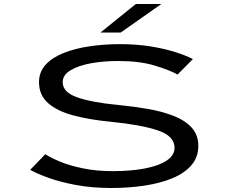

<svg xmlns="http://www.w3.org/2000/svg" viewBox="-20 -926 1140 957"><path d="M535 11Q438.5 11 359.5 -3.8Q280.5 -18.5 222.2 -39.5Q164 -60.5 130.5 -79.5L206 -157.5Q232 -140 279.5 -120.2Q327 -100.5 393.5 -86.8Q460 -73 542 -73Q634 -73 703.2 -86.5Q772.5 -100 811.2 -126Q850 -152 850 -189.5Q850 -248 766.8 -276Q683.5 -304 533 -319Q427 -329 346.2 -350.5Q265.5 -372 220 -411.8Q174.5 -451.5 174.5 -516.5Q174.5 -567.5 207.5 -603.5Q240.5 -639.5 297.2 -662Q354 -684.5 426.2 -695.2Q498.5 -706 577 -706Q659.5 -706 729.8 -694.8Q800 -683.5 854 -666.2Q908 -649 941.5 -631.5L865 -554.5Q826 -576.5 751.2 -599.2Q676.5 -622 568 -622Q497.5 -622 434.5 -610.8Q371.5 -599.5 332 -576Q292.5 -552.5 292.5 -516Q292.5 -466.5 364.5 -441Q436.5 -415.5 567.5 -403Q645.5 -395.5 717.2 -383Q789 -370.5 845.8 -348.2Q902.5 -326 935.5 -289.8Q968.5 -253.5 968.5 -199Q968.5 -142.5 934 -102.5Q899.5 -62.5 839 -37.5Q778.5 -12.5 700.2 -0.8Q622 11 535 11ZM582 -764H481L657 -906H784Z"/></svg>

Font: Trispace Expanded
Style: Regular
Weight: 400
Width: 7
Designer: Tyler Finck
Foundry: Etcetera Type Company
Version: Version 1.210; ttfautohint (v1.8.3)